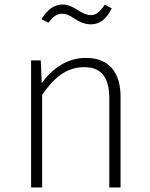

<svg xmlns="http://www.w3.org/2000/svg" viewBox="-20 -832 667 852"><path d="M257 -771C274 -771 289 -764 308 -751C328 -737 354 -724 383 -724C420 -724 451 -744 476 -795L445 -811C422 -778 406 -765 383 -765C364 -765 347 -774 327 -786C305 -801 282 -812 257 -812C218 -812 188 -786 164 -747L195 -731C216 -759 232 -771 257 -771ZM361 -575C278 -575 213 -529 165 -463L161 -564H118V0H167V-411C216 -483 272 -534 354 -534C428 -534 465 -491 465 -395V0H515V-402C515 -512 463 -575 361 -575Z"/></svg>

Font: Glow Sans SC Normal Light
Style: Regular
Weight: 300
Designer: Ryoko NISHIZUKA (kana, bopomofo & ideographs); Paul D. Hunt (Latin, Greek & Cyrillic); Sandoll Communications, Soo-young
Version: Version 0.93